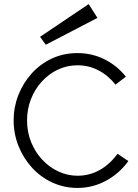

<svg xmlns="http://www.w3.org/2000/svg" viewBox="-20 -922 680 944"><path d="M361 2Q295 2 237.5 -24.5Q180 -51 137.5 -97.5Q95 -144 71 -204Q47 -264 47 -330Q47 -395 70 -454Q93 -513 135 -560Q177 -607 234.5 -634Q292 -661 361 -661Q432 -661 493.5 -630.5Q555 -600 599 -545L548 -506Q511 -552 463.5 -576.5Q416 -601 361 -601Q309 -601 264 -579.5Q219 -558 185 -520.5Q151 -483 132 -434Q113 -385 113 -330Q113 -273 133 -223.5Q153 -174 187.5 -137Q222 -100 267 -79Q312 -58 361 -58Q420 -58 470 -86Q520 -114 558 -166L611 -130Q567 -69 501.5 -33.5Q436 2 361 2ZM205 -702 177 -741 416 -902 459 -834Z"/></svg>

Font: Lil Grotesk
Style: Regular
Weight: 400
Designer: Bastien Sozeau
Foundry: NBR — Bastien Sozeau
Version: Version 4.002; ttfautohint (v1.8.4.7-5d5b)